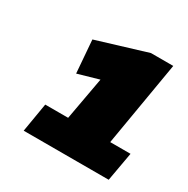

<svg xmlns="http://www.w3.org/2000/svg" viewBox="-102 -858 570 581"><g transform="rotate(30 183.0 -568.0)"><path d="M51 -370 68 -471H148L175 -620L102 -599L93 -713L267 -766H345L295 -471H366L348 -370Z"/></g></svg>

Font: Georama Black
Style: Italic
Weight: 900
Italic angle: -9°
Designer: Jean-Baptiste Levee
Foundry: Production Type
Version: Version 1.000